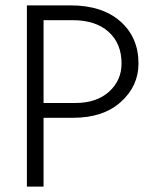

<svg xmlns="http://www.w3.org/2000/svg" viewBox="-20 -694 580 714"><path d="M253 -256H142V0H80V-674H242Q360 -674 427.5 -614.5Q495 -555 495 -458Q495 -374 429.5 -315Q364 -256 253 -256ZM249 -619H142V-311H260Q339 -311 385.5 -353Q432 -395 432 -458Q432 -532 384 -575.5Q336 -619 249 -619Z"/></svg>

Font: Hind Guntur Light
Style: Regular
Weight: 300
Designer: Manushi Parikh, Hitesh Malaviya
Foundry: Indian Type Foundry
Version: Version 1.002;PS 1.0;hotconv 1.0.86;makeotf.lib2.5.63406; tt